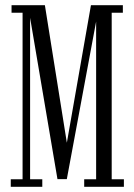

<svg xmlns="http://www.w3.org/2000/svg" viewBox="-20 -720 516 740"><path d="M21.5 0V-29H67V-671H24.5V-700H153L241 -149H234L330.5 -700H453.5V-671H410.5V-29H457.5V0H304.5V-29H350.5V-672H357L237.5 -29.5H201.5L92 -675H96V-29H143V0Z"/></svg>

Font: Imbue 24pt Light
Style: Regular
Weight: 300
Designer: Tyler Finck
Foundry: Etcetera Type Company
Version: Version 1.102